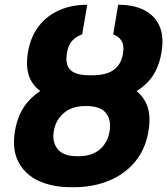

<svg xmlns="http://www.w3.org/2000/svg" viewBox="-20 -780 706 810"><path d="M356.9 -447.3H367.2Q447.3 -447.3 505.9 -424.6Q564.5 -401.9 592 -353.3Q619.6 -304.7 606.4 -227.1Q593.8 -150.4 549.6 -97.4Q505.4 -44.4 438.7 -17.3Q372.1 9.8 291.5 9.8H281.2Q200.7 9.8 142.6 -17.3Q84.5 -44.4 57.4 -97.4Q30.3 -150.4 43 -227.1Q56.2 -304.7 100.1 -353.5Q144 -402.3 210.2 -424.8Q276.4 -447.3 356.9 -447.3ZM348.1 -332.5H338.4Q283.7 -332.5 249.3 -303.2Q214.8 -273.9 207 -226.6Q199.2 -179.7 223.9 -150.4Q248.5 -121.1 302.7 -121.1H313Q368.7 -121.1 401.9 -150.4Q435.1 -179.7 442.4 -227.1Q450.2 -273.9 427 -303Q403.8 -332 348.1 -332.5ZM369.6 -462.4Q407.2 -462.4 434.1 -471.9Q460.9 -481.4 477.3 -501.7Q493.7 -522 499 -554.7Q504.9 -590.3 491.9 -609.1Q479 -627.9 457.5 -634.8L478.5 -759.8Q542.5 -760.3 587.4 -737.8Q632.3 -715.3 652.6 -670.7Q672.9 -626 661.1 -558.6Q648.4 -481.4 605.2 -435.5Q562 -389.6 496.3 -369.4Q430.7 -349.1 350.1 -348.6H339.4Q259.8 -349.1 200.7 -369.4Q141.6 -389.6 113.5 -435.5Q85.4 -481.4 97.7 -558.6Q108.9 -625 143.6 -669.7Q178.2 -714.4 231 -737.3Q283.7 -760.3 348.1 -759.8L326.7 -634.8Q304.2 -627.9 285.9 -609.4Q267.6 -590.8 262.2 -554.7Q256.8 -521.5 265.6 -501.2Q274.4 -481 297.9 -471.7Q321.3 -462.4 357.9 -462.4Z"/></svg>

Font: Inter 28pt ExtraBold
Style: Italic
Weight: 800
Italic angle: -9.3988°
Designer: Rasmus Andersson
Foundry: rsms
Version: Version 4.001;git-66647c0bb